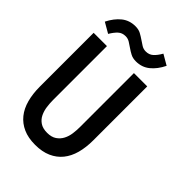

<svg xmlns="http://www.w3.org/2000/svg" viewBox="-243 -922 1032 1032"><g transform="rotate(45 273.0 -406.0)"><path d="M431.2 -227.1Q431.2 -172.9 419.2 -128.9Q407.2 -85 382.1 -54Q356.9 -22.9 318.4 -5.9Q279.8 11.2 227.1 11.2Q173.8 11.2 136 -5.9Q98.1 -22.9 73 -54Q47.9 -85 35.9 -129.4Q23.9 -173.8 23.9 -228V-637.2H125V-227.1Q125 -203.1 128.4 -177.5Q131.8 -151.9 142.3 -129.9Q152.8 -107.9 173.3 -94Q193.8 -80.1 227.1 -80.1Q259.8 -80.1 280.3 -94Q300.8 -107.9 312 -129.4Q323.2 -150.9 326.7 -177Q330.1 -203.1 330.1 -227.1V-637.2H431.2ZM426.8 -789.1Q403.8 -742.2 370.8 -715.6Q337.9 -689 293 -689Q269 -689 252 -698Q234.9 -707 220 -717.5Q205.1 -728 190.4 -737.1Q175.8 -746.1 158.2 -746.1Q132.8 -746.1 116 -730.7Q99.1 -715.3 83 -688L23.9 -722.2Q46.9 -768.1 79.8 -794.7Q112.8 -821.3 158.2 -821.3Q182.1 -821.3 199 -812.3Q215.8 -803.2 231 -792.7Q246.1 -782.2 260.5 -773.2Q274.9 -764.2 293 -764.2Q317.9 -764.2 335 -779.5Q352.1 -794.9 368.2 -823.2Z"/></g></svg>

Font: Anonymous Pro
Style: Bold
Weight: 700
Monospace: yes
Designer: Mark Simonson
Version: Version 1.003